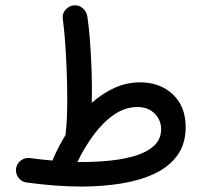

<svg xmlns="http://www.w3.org/2000/svg" viewBox="-20 -659 759 718"><path d="M40 -28.3Q42.5 -46.9 57.6 -58.6Q72.8 -70.3 91.8 -67.9Q135.7 -62 176.3 -58.6Q177.2 -62.5 179.2 -66.4Q199.7 -112.8 225.1 -154.3Q225.1 -158.2 225.6 -162.1Q229 -187 230.2 -220.2Q231.4 -253.4 231.4 -293Q231.4 -344.7 229.2 -399.4Q227.1 -454.1 223.4 -503.7Q219.7 -553.2 214.8 -588.4Q211.9 -607.4 224.4 -621.8Q236.8 -636.2 253.4 -638.7Q273.9 -641.6 288.8 -628.9Q303.7 -616.2 306.6 -597.7Q312 -562.5 315.7 -515.9Q319.3 -469.2 321.5 -419.7Q323.7 -370.1 323.7 -325.7Q323.7 -298.8 323.2 -274.4Q363.3 -310.1 408.7 -330.6Q454.1 -351.1 503.9 -351.1Q578.6 -351.1 626.5 -305.9Q674.3 -260.7 674.3 -184.1Q674.3 -121.1 643.6 -78.4Q612.8 -35.6 558.8 -10Q504.9 15.6 434.3 27.1Q363.8 38.6 284.2 38.6Q236.8 38.6 185.1 34.7Q133.3 30.8 79.6 23.4Q60.5 21 49.1 5.6Q37.6 -9.8 40 -28.3ZM493.7 -258.8Q447.8 -258.8 406.5 -230.2Q365.2 -201.7 330.6 -155Q295.9 -108.4 269.5 -53.2Q279.8 -53.2 290 -53.2Q343.8 -53.2 395.8 -58.8Q447.8 -64.5 490 -77.9Q532.2 -91.3 557.4 -115.2Q582.5 -139.2 582.5 -175.8Q582.5 -210.4 558.1 -234.6Q533.7 -258.8 493.7 -258.8Z"/></svg>

Font: Mikhak Medium
Style: Regular
Weight: 500
Designer: Amin Abedi
Version: Version 3.3